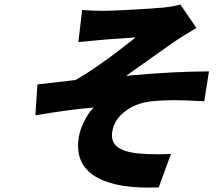

<svg xmlns="http://www.w3.org/2000/svg" viewBox="-20 -784 996 866"><path d="M350.5 -739Q396.3 -735.1 448.5 -735.1Q479 -735.1 576 -740.4Q672.9 -745.7 718 -750Q768.5 -755.7 793.3 -763.8L865.8 -658Q785.2 -609.7 767.8 -596.9Q725.9 -567.8 649.5 -513.5Q573.2 -459.2 549 -442.1Q765.3 -462 922.6 -462L901.3 -327.1Q823.5 -332 767 -332Q702.1 -332 654.8 -326Q589.8 -317.5 542.4 -280.4Q495 -243.3 486.5 -191.1Q479 -145.6 508.9 -122Q538.7 -98.4 603.3 -92Q642.4 -88.1 692.5 -88.1Q725.5 -88.1 751.1 -89.8L696 61.1Q679.7 62.1 648.8 62.1Q480.5 62.1 398.8 4.6Q317.1 -52.9 335.6 -165.8Q341.3 -200.3 359.6 -236.9Q377.8 -273.4 402.3 -299Q300.4 -291.2 139.6 -263.8L148.8 -403.1Q163.4 -404.5 320 -422.9Q418.7 -477.6 592 -615.1Q591.6 -615.1 520.6 -610.3Q449.6 -605.5 426.8 -603Q353.7 -596.2 333.5 -594.1Z"/></svg>

Font: Karasuma Gothic
Style: Italic
Weight: 900
Italic angle: -9.39999°
Designer: Rasmus Andersson / Ryoko Nishizuka
Foundry: Genbu
Version: Version 1.00